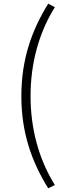

<svg xmlns="http://www.w3.org/2000/svg" viewBox="-20 -890 355 1043"><path d="M278 115C190 -26 146 -192 146 -368C146 -544 190 -710 278 -851L242 -870C150 -722 96 -564 96 -368C96 -172 150 -15 242 133Z"/></svg>

Font: Spoqa Han Sans Neo Light
Style: Regular
Weight: 300
Designer: [Spoqa Han Sans Neo] Dong-huui Kim  Younghwa Kang  Yujin Lee  [Noto Sans] Ryoko NISHIZUKA  (kana & ideographs); Paul D. 
Foundry: Spoqa (http://www.spoqa-han-sans.com)
Version: Version 1.000